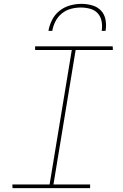

<svg xmlns="http://www.w3.org/2000/svg" viewBox="-20 -975 640 995"><path d="M447 0H45L44 -19H237L352 -716H162V-735H564L565 -716H372L257 -19H447ZM231 -815Q236 -844 250 -872Q264 -900 289 -919.5Q314 -939 343.5 -947Q373 -955 402 -955Q431 -955 458.5 -947Q486 -939 504 -919.5Q522 -900 527 -872Q532 -844 527 -815H507Q511 -840 506.5 -864.5Q502 -889 486.5 -906Q471 -923 447.5 -929.5Q424 -936 399 -936Q374 -936 348.5 -929.5Q323 -923 301.5 -906Q280 -889 267.5 -864.5Q255 -840 251 -815Z"/></svg>

Font: Iosevka HT Thin Extended
Style: Italic
Weight: 100
Width: 7
Italic angle: -9°
Monospace: yes
Designer: Belleve Invis
Foundry: Belleve Invis
Version: Version 32.3.0; ttfautohint (v1.8.4)